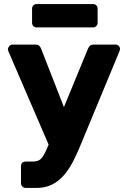

<svg xmlns="http://www.w3.org/2000/svg" viewBox="-20 -741 633 952"><path d="M162 -605Q152 -605 145.5 -611.5Q139 -618 139 -628V-698Q139 -708 145.5 -714.5Q152 -721 162 -721H441Q451 -721 457.5 -714.5Q464 -708 464 -698V-628Q464 -618 457.5 -611.5Q451 -605 441 -605ZM109 191Q98 191 91 184Q84 177 84 166V85Q84 60 109 60H144Q171 60 185 44.5Q199 29 216 -12L221 -24L22 -486Q19 -494 19 -498Q21 -507 27 -513.5Q33 -520 43 -520H155Q169 -520 175 -513.5Q181 -507 184 -499L297 -210L416 -499Q419 -507 425.5 -513.5Q432 -520 446 -520H553Q562 -520 568.5 -513.5Q575 -507 575 -499Q575 -497 574.5 -494Q574 -491 572 -486L382 -28Q362 22 341 62Q320 102 294 131Q268 160 235 175.5Q202 191 158 191Z"/></svg>

Font: Fz Rubik
Style: Bold
Weight: 700
Designer: Hubert and Fischer
Foundry: Hubert and Fischer
Version: Vit hóa bi FontZin.com